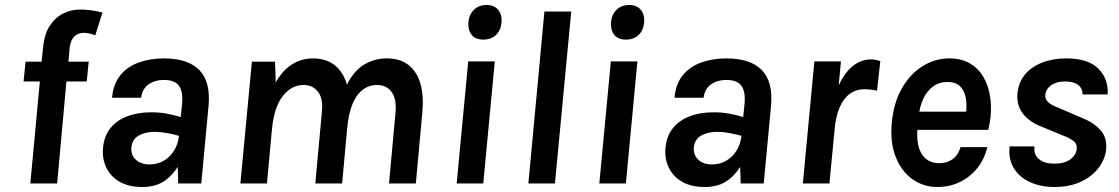

<svg xmlns="http://www.w3.org/2000/svg" viewBox="-20 -732 4464 766"><path d="M74 -407 82 -486H146L152 -543Q157 -596.5 178.8 -629.5Q200.5 -662.5 232.2 -678.2Q264 -694 299.5 -694Q320.5 -694 344 -690.8Q367.5 -687.5 389 -682L360 -591Q349 -595.5 337.2 -598.2Q325.5 -601 314 -601Q301.5 -601 289.5 -595.5Q277.5 -590 269.2 -577.2Q261 -564.5 258 -542L253 -486H334L326 -407H245L208 0H101L139 -407Z M547 14Q492 14 455.8 -7.8Q419.5 -29.5 403.2 -65.2Q387 -101 391 -142Q395 -188.5 420 -220Q445 -251.5 487 -267.8Q529 -284 583.5 -284Q615.5 -284 644.5 -278.8Q673.5 -273.5 701 -265L706 -313Q711.5 -364 694.8 -388.5Q678 -413 634.5 -413Q608.5 -413 588.8 -404.5Q569 -396 557.2 -380.2Q545.5 -364.5 543 -342H427Q432 -398.5 461 -433Q490 -467.5 535.2 -483.2Q580.5 -499 634.5 -499Q730 -499 775.5 -452.2Q821 -405.5 812 -309L783 0H691Q690 -16.5 690 -33Q690 -49.5 689 -66Q663.5 -26.5 630 -6.2Q596.5 14 547 14ZM577 -76Q608.5 -76 633.5 -90.8Q658.5 -105.5 674.5 -131.2Q690.5 -157 694 -190Q672.5 -196.5 646.2 -201.2Q620 -206 596.5 -206Q560 -206 533.5 -191.2Q507 -176.5 504 -142Q502 -113.5 522 -94.8Q542 -76 577 -76Z M939 0 985 -486H1077Q1078 -465 1078.8 -444.5Q1079.5 -424 1080 -403Q1107 -451 1144.8 -475Q1182.5 -499 1227.5 -499Q1282.5 -499 1316.5 -471Q1350.5 -443 1364 -394Q1392 -450 1433 -474.5Q1474 -499 1523 -499Q1577 -499 1610.5 -472.2Q1644 -445.5 1657.5 -397.2Q1671 -349 1665 -284L1639 0H1532L1558 -284Q1562.5 -337.5 1542.2 -365.2Q1522 -393 1484.5 -393Q1452.5 -393 1427.2 -374Q1402 -355 1386.2 -316.8Q1370.5 -278.5 1365 -220L1345 0H1238L1264 -284Q1270 -338 1249 -365.5Q1228 -393 1191.5 -393Q1143 -393 1108.2 -348.8Q1073.5 -304.5 1065 -217L1045 0Z M1908.5 -574Q1877.5 -574 1862.2 -592.2Q1847 -610.5 1848.5 -643Q1851.5 -674 1870.8 -693Q1890 -712 1921 -712Q1951.5 -712 1967.2 -693.2Q1983 -674.5 1981 -643Q1978 -610.5 1958.5 -592.2Q1939 -574 1908.5 -574ZM1802 0 1848 -487H1954L1908 0Z M2088 0 2152 -686H2259L2194 0Z M2477.5 -574Q2446.5 -574 2431.2 -592.2Q2416 -610.5 2417.5 -643Q2420.5 -674 2439.8 -693Q2459 -712 2490 -712Q2520.5 -712 2536.2 -693.2Q2552 -674.5 2550 -643Q2547 -610.5 2527.5 -592.2Q2508 -574 2477.5 -574ZM2371 0 2417 -487H2523L2477 0Z M2791 14Q2736 14 2699.8 -7.8Q2663.5 -29.5 2647.2 -65.2Q2631 -101 2635 -142Q2639 -188.5 2664 -220Q2689 -251.5 2731 -267.8Q2773 -284 2827.5 -284Q2859.5 -284 2888.5 -278.8Q2917.5 -273.5 2945 -265L2950 -313Q2955.5 -364 2938.8 -388.5Q2922 -413 2878.5 -413Q2852.5 -413 2832.8 -404.5Q2813 -396 2801.2 -380.2Q2789.5 -364.5 2787 -342H2671Q2676 -398.5 2705 -433Q2734 -467.5 2779.2 -483.2Q2824.5 -499 2878.5 -499Q2974 -499 3019.5 -452.2Q3065 -405.5 3056 -309L3027 0H2935Q2934 -16.5 2934 -33Q2934 -49.5 2933 -66Q2907.5 -26.5 2874 -6.2Q2840.5 14 2791 14ZM2821 -76Q2852.5 -76 2877.5 -90.8Q2902.5 -105.5 2918.5 -131.2Q2934.5 -157 2938 -190Q2916.5 -196.5 2890.2 -201.2Q2864 -206 2840.5 -206Q2804 -206 2777.5 -191.2Q2751 -176.5 2748 -142Q2746 -113.5 2766 -94.8Q2786 -76 2821 -76Z M3183 0 3229 -487H3335L3326 -391Q3350.5 -444 3383.5 -469.5Q3416.5 -495 3454.5 -495Q3464 -495 3473.2 -493.2Q3482.5 -491.5 3492 -488L3479 -370Q3467 -373 3454 -374.5Q3441 -376 3429.5 -376Q3395 -376 3370 -357.5Q3345 -339 3329.5 -302.8Q3314 -266.5 3309.5 -213L3289 0Z M3719.5 14Q3663 14 3619 -18Q3575 -50 3552.8 -107.8Q3530.5 -165.5 3538 -243Q3545.5 -323 3578.5 -380.2Q3611.5 -437.5 3661 -468.2Q3710.5 -499 3767 -499Q3814.5 -499 3848 -480Q3881.5 -461 3901.5 -428Q3921.5 -395 3929 -353.5Q3936.5 -312 3932 -267Q3930.5 -253.5 3928.2 -240.5Q3926 -227.5 3923 -214H3617.5L3642 -232.5Q3636 -189 3643 -154.8Q3650 -120.5 3671.2 -100.8Q3692.5 -81 3728.5 -81Q3758 -81 3780.5 -97Q3803 -113 3812 -145H3919Q3908 -98 3879.8 -62.2Q3851.5 -26.5 3810.2 -6.2Q3769 14 3719.5 14ZM3645.5 -270.5 3625.5 -286.5H3857.5L3833 -272Q3838 -305.5 3834 -335.8Q3830 -366 3812.5 -385.5Q3795 -405 3759.5 -405Q3727 -405 3702.8 -387.2Q3678.5 -369.5 3664 -339Q3649.5 -308.5 3645.5 -270.5Z M4187 14Q4132.5 14 4090.2 -5Q4048 -24 4025.2 -60.2Q4002.5 -96.5 4008 -148H4107Q4103.5 -114.5 4125.5 -96.8Q4147.5 -79 4186 -79Q4226.5 -79 4249.5 -95.8Q4272.5 -112.5 4275.5 -136Q4278 -158 4262.5 -169.8Q4247 -181.5 4224 -190L4132 -228Q4084 -247 4059.2 -281Q4034.5 -315 4039.5 -362Q4044 -404.5 4069.5 -435Q4095 -465.5 4137.5 -482.2Q4180 -499 4234 -499Q4321.5 -499 4362.2 -458Q4403 -417 4399 -355H4299Q4299 -380 4281 -393.5Q4263 -407 4230 -407Q4205.5 -407 4188.2 -399.8Q4171 -392.5 4161.8 -381Q4152.5 -369.5 4150.5 -356Q4148 -336.5 4162.2 -324Q4176.5 -311.5 4198 -304L4298 -261Q4343 -243.5 4370.2 -213.2Q4397.5 -183 4393 -136Q4389.5 -98.5 4364.2 -64Q4339 -29.5 4294 -7.8Q4249 14 4187 14Z"/></svg>

Font: Karla
Style: Bold Italic
Weight: 700
Italic angle: -8°
Designer: Jonathan Pinhorn
Version: Version 2.004;gftools[0.9.33]